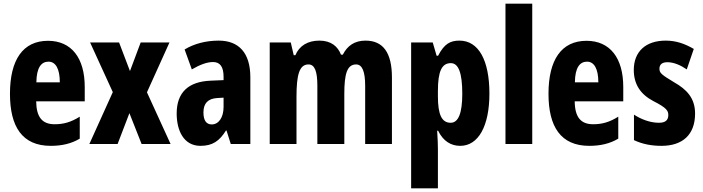

<svg xmlns="http://www.w3.org/2000/svg" viewBox="-20 -780 3810 1040"><path d="M240 -559C104 -559 34 -456 34 -272C34 -94 100 10 255 10C315 10 367 -2 412 -29V-148C364 -118 324 -107 276 -107C209 -107 177 -145 176 -231H439V-309C439 -466 367 -559 240 -559ZM243 -446C281 -446 304 -408 304 -334H177C178 -415 204 -446 243 -446Z M591 -281 464 0H617L681 -167L747 0H904L776 -280L898 -550H742L684 -395L625 -550H468Z M1165 -560C1095 -560 1031 -543 980 -512L1019 -404C1065 -431 1103 -444 1134 -444C1173 -444 1191 -417 1191 -364V-346L1121 -343C1002 -338 937 -281 937 -165C937 -76 973 10 1066 10C1132 10 1169 -17 1204 -73H1207L1230 0H1336V-362C1336 -494 1273 -560 1165 -560ZM1157 -249 1191 -251V-201C1191 -143 1164 -106 1127 -106C1098 -106 1082 -127 1082 -171C1082 -221 1107 -246 1157 -249Z M1960 -560C1901 -560 1862 -533 1837 -484H1827C1810 -528 1774 -560 1710 -560C1647 -560 1601 -532 1580 -481H1571L1555 -550H1441V0H1586V-255C1586 -374 1601 -431 1651 -431C1685 -431 1699 -393 1699 -316V0H1845V-271C1845 -380 1860 -431 1909 -431C1942 -431 1958 -393 1958 -315V0H2103V-360C2103 -495 2055 -560 1960 -560Z M2469 -560C2420 -560 2387 -544 2353 -478H2345L2324 -550H2207V240H2352V27C2352 7 2351 -26 2348 -72H2353C2381 -15 2423 10 2473 10C2571 10 2631 -97 2631 -273C2631 -454 2572 -560 2469 -560ZM2422 -438C2464 -438 2484 -384 2484 -272C2484 -167 2463 -115 2421 -115C2373 -115 2352 -159 2352 -258V-287C2352 -394 2373 -438 2422 -438Z M2863 0V-760H2718V0Z M3157 -559C3021 -559 2951 -456 2951 -272C2951 -94 3017 10 3172 10C3232 10 3284 -2 3329 -29V-148C3281 -118 3241 -107 3193 -107C3126 -107 3094 -145 3093 -231H3356V-309C3356 -466 3284 -559 3157 -559ZM3160 -446C3198 -446 3221 -408 3221 -334H3094C3095 -415 3121 -446 3160 -446Z M3745 -165C3745 -249 3699 -296 3632 -334C3562 -376 3552 -385 3552 -408C3552 -431 3567 -443 3595 -443C3631 -443 3668 -426 3700 -404L3738 -515C3688 -544 3641 -560 3586 -560C3477 -560 3413 -500 3413 -401C3413 -323 3450 -269 3518 -233C3591 -196 3600 -180 3600 -157C3600 -128 3583 -115 3549 -115C3500 -115 3451 -135 3414 -159V-21C3460 1 3510 10 3563 10C3677 10 3745 -50 3745 -165Z"/></svg>

Font: Noto Sans Armenian ExtraCondensed ExtraBold
Style: Regular
Weight: 800
Width: 2
Designer: Monotype Design Team
Foundry: Monotype Imaging Inc.
Version: Version 2.008